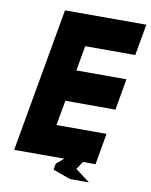

<svg xmlns="http://www.w3.org/2000/svg" viewBox="-89 -785 743 944"><g transform="rotate(10 282.0 -313.0)"><path d="M281.2 0H31.2L158.2 -718.8H564.5L536.6 -562.5H286.6L264.6 -437.5H514.6L487.3 -281.2H237.3L214.8 -156.2H464.8L437.5 0H375L348.6 39.1L420.9 93.8H327.1L238.8 62.5L244.6 31.2Z"/></g></svg>

Font: Signwood
Style: Italic
Weight: 400
Italic angle: -10°
Designer: GGBotNet
Foundry: GGBotNet
Version: 0.95